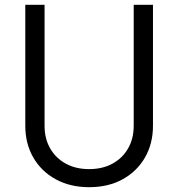

<svg xmlns="http://www.w3.org/2000/svg" viewBox="-20 -765 740 797"><path d="M85 -243V-745H165V-243Q165 -189 188.5 -148.5Q212 -108 253.5 -85.5Q295 -63 350 -63Q405 -63 446.5 -85.5Q488 -108 511.5 -148.5Q535 -189 535 -243V-745H615V-243Q615 -169 582 -111.5Q549 -54 489.5 -21Q430 12 350 12Q271 12 211 -21Q151 -54 118 -111.5Q85 -169 85 -243Z"/></svg>

Font: Kosmopol Plus Jakarta Sans
Style: Regular
Weight: 400
Designer: Gumpita Rahayu
Foundry: Tokotype
Version: Version 2.006